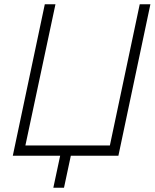

<svg xmlns="http://www.w3.org/2000/svg" viewBox="-20 -730 726 900"><path d="M230 150H280L312 0H535L685 -710H635L495 -48H99L240 -710H190L40 0H262Z"/></svg>

Font: Geist ExtraLight
Style: Italic
Weight: 200
Italic angle: -12°
Designer: Basement.studio, Andrés Briganti, Mateo Zaragoza
Foundry: Basement.studio, Vercel, Andrés Briganti, Guido Ferreyra, Mateo Zaragoza
Version: Version 1.500